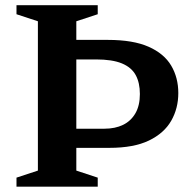

<svg xmlns="http://www.w3.org/2000/svg" viewBox="-20 -702 728 722"><path d="M506 -348.5Q506 -391 490.2 -419.8Q474.5 -448.5 438.5 -463.5Q402.5 -478.5 341 -478.5H187L178 -552H385.5Q480.5 -552 538.8 -526.2Q597 -500.5 623.8 -455.2Q650.5 -410 650.5 -352Q650.5 -294.5 623.8 -247.8Q597 -201 540 -173.5Q483 -146 391 -146H176L187 -218H372.5Q413 -218 442.8 -232.5Q472.5 -247 489.2 -276Q506 -305 506 -348.5ZM347.5 -34V0H42V-34L122.5 -60.5V-622L42 -648.5V-682.5H347.5V-648.5L267 -622V-60.5Z"/></svg>

Font: Newsreader SemiBold
Style: Regular
Weight: 600
Designer: Hugues Gentile
Foundry: Production Type
Version: Version 1.003